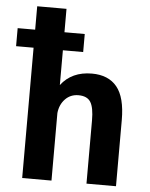

<svg xmlns="http://www.w3.org/2000/svg" viewBox="-71 -846 697 891"><g transform="rotate(5 277.0 -400.0)"><path d="M66 0V-607H-15.5V-691H66V-800H202.5V-691H297V-607H202.5V-445Q253 -511 346.5 -511Q423.5 -511 463.2 -462.5Q503 -414 503 -308V0H365.5V-294.5Q365.5 -354.5 349.5 -380Q333.5 -405.5 293 -405.5Q256 -405.5 231.2 -379.8Q206.5 -354 202.5 -314.5V0Z"/></g></svg>

Font: League Mono Narrow SemiBold
Style: Regular
Weight: 600
Width: 3
Designer: Tyler Finck
Foundry: The League of Moveable Type / Tyler Finck
Version: Version 2.210